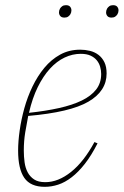

<svg xmlns="http://www.w3.org/2000/svg" viewBox="-20 -710 478 742"><path d="M153 12Q98 12 74 -22.5Q50 -57 50 -128Q50 -163 56 -205.5Q62 -248 74 -291.5Q86 -335 105.5 -375.5Q125 -416 151.5 -448Q178 -480 212.5 -499Q247 -518 290 -518Q309 -518 327.5 -513.5Q346 -509 360.5 -498Q375 -487 383.5 -469.5Q392 -452 392 -426Q392 -358 321.5 -317Q251 -276 89 -262Q83 -232 77.5 -198.5Q72 -165 72 -128Q72 -105 75 -83Q78 -61 87 -44Q96 -27 112 -16.5Q128 -6 155 -6Q205 -6 254.5 -45.5Q304 -85 345 -161L357 -156Q333 -109 308 -77Q283 -45 257 -25Q231 -5 205 3.5Q179 12 153 12ZM92 -274Q157 -281 208.5 -292.5Q260 -304 296 -321.5Q332 -339 351.5 -364Q371 -389 371 -424Q371 -438 367 -452Q363 -466 354 -477Q345 -488 330 -495Q315 -502 292 -502Q260 -502 229.5 -487.5Q199 -473 173 -444.5Q147 -416 126 -373.5Q105 -331 92 -274ZM229 -642Q218 -642 213 -648Q208 -654 208 -662Q208 -670 212 -677Q215 -682 220.5 -686Q226 -690 235 -690Q246 -690 251 -684Q256 -678 256 -670Q256 -662 252 -655Q249 -650 243.5 -646Q238 -642 229 -642ZM411 -642Q400 -642 395 -648Q390 -654 390 -662Q390 -670 394 -677Q397 -682 402.5 -686Q408 -690 417 -690Q428 -690 433 -684Q438 -678 438 -670Q438 -662 434 -655Q431 -650 425.5 -646Q420 -642 411 -642Z"/></svg>

Font: IBM Plex Serif Thin
Style: Italic
Weight: 100
Italic angle: -14°
Designer: Mike Abbink, Paul van der Laan, Pieter van Rosmalen
Foundry: Bold Monday
Version: Version 3.001